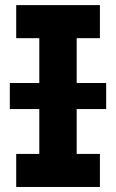

<svg xmlns="http://www.w3.org/2000/svg" viewBox="-20 -743 461 763"><path d="M401.9 -309.6H284.7V-131.3H377V0H44.4V-131.3H136.2V-309.6H19V-413.1H136.2V-591.3H44.4V-722.7H377V-591.3H284.7V-413.1H401.9Z"/></svg>

Font: Giphurs
Style: Bold
Weight: 700
Version: Version 0.920; ttfautohint (v1.8.4.7-5d5b)